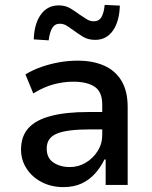

<svg xmlns="http://www.w3.org/2000/svg" viewBox="-20 -756 622 785"><path d="M239 9Q190 9 150.5 -11.5Q111 -32 88.5 -67Q66 -102 66 -144Q66 -199 96.5 -232.5Q127 -266 188.5 -282Q250 -298 340 -298H413V-227H351Q304 -227 270 -223Q236 -219 214.5 -210.5Q193 -202 182 -187Q171 -172 171 -148Q171 -110 198.5 -91.5Q226 -73 266 -73Q300 -73 330 -90.5Q360 -108 379 -138Q398 -168 398 -204V-329Q398 -380 367.5 -401Q337 -422 279 -422Q241 -422 200.5 -411.5Q160 -401 116 -374L84 -452Q116 -471 151 -483Q186 -495 223 -501.5Q260 -508 298 -508Q359 -508 405 -488Q451 -468 476.5 -426Q502 -384 502 -318V0H412V-104H407Q392 -73 369 -47Q346 -21 314 -6Q282 9 239 9ZM179 -591 118 -595Q120 -659 147 -696.5Q174 -734 220 -734Q248 -734 269 -721Q290 -708 306 -696Q319 -688 333 -678.5Q347 -669 363 -669Q385 -669 395 -686.5Q405 -704 408 -736L470 -733Q468 -668 441.5 -630.5Q415 -593 369 -593Q340 -593 319 -606Q298 -619 282 -631Q269 -640 255 -649.5Q241 -659 225 -659Q204 -659 193.5 -641.5Q183 -624 179 -591Z"/></svg>

Font: Nunito Sans 7pt SemiCondensed SemiBold
Style: Regular
Weight: 600
Width: 4
Designer: Vernon Adams
Foundry: Vernon Adams
Version: Version 3.101;gftools[0.9.27]